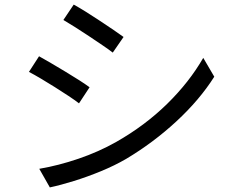

<svg xmlns="http://www.w3.org/2000/svg" viewBox="-20 -788 1040 836"><path d="M301 -768Q323 -756 353.5 -737Q384 -718 415.5 -697Q447 -676 474.5 -657.5Q502 -639 518 -627L471 -559Q453 -573 425.5 -591.5Q398 -610 367.5 -630.5Q337 -651 307.5 -669.5Q278 -688 256 -701ZM151 -53Q234 -67 322 -97Q410 -127 486 -170Q611 -241 707.5 -335.5Q804 -430 865 -536L913 -454Q849 -353 748.5 -260Q648 -167 529 -96Q479 -67 419.5 -42.5Q360 -18 302 0Q244 18 197 28ZM150 -543Q172 -531 202.5 -513Q233 -495 265.5 -475.5Q298 -456 326 -438Q354 -420 370 -408L324 -338Q306 -352 278 -370.5Q250 -389 219 -408.5Q188 -428 158.5 -445.5Q129 -463 106 -475Z"/></svg>

Font: Source Han Sans SC
Style: Regular
Weight: 400
Designer: Ryoko NISHIZUKA 西塚涼子 (kana, bopomofo & ideographs); Paul D. Hunt (Latin, Greek & Cyrillic); Sandoll Communications 산돌커뮤니
Foundry: Adobe
Version: Version 2.002;hotconv 1.0.116;makeotfexe 2.5.65601; ttfautoh